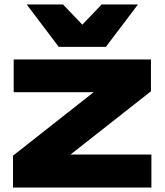

<svg xmlns="http://www.w3.org/2000/svg" viewBox="-20 -836 734 856"><path d="M38 0V-142L432 -452L576 -425H41V-571H653V-429L260 -120L138 -147H655V0ZM452 -627H242L99 -816H261L394 -677H300L433 -816H595Z"/></svg>

Font: Unbounded
Style: Bold
Weight: 700
Designer: Luke Prowse, Jean-Baptiste Morizot, Fátima Lázaro, Florian Runge
Foundry: NaN
Version: Version 1.700